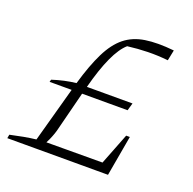

<svg xmlns="http://www.w3.org/2000/svg" viewBox="-111 -722 838 835"><g transform="rotate(20 307.5 -305.0)"><path d="M96 -293 99 -304Q154 -322 208 -328Q234 -418 263 -476.5Q292 -535 330.5 -566Q369 -597 424 -605.5Q479 -614 557 -606L547 -557Q500 -562 453.5 -561Q407 -560 360 -554Q331 -529 305 -472.5Q279 -416 256 -328H467L457 -293ZM7 0 10 -17Q41 -24 71 -29.5Q101 -35 128 -38L202 -307H250L202 -118Q196 -91 182 -59.5Q168 -28 150 0ZM133 0 141 -41 463 -42 455 0ZM416 0 489 -187H506L473 0Z"/></g></svg>

Font: Piazzolla Thin Thin
Style: Italic
Weight: 250
Italic angle: -11.3°
Version: Version 2.005